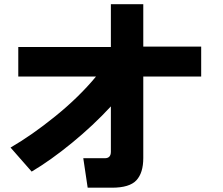

<svg xmlns="http://www.w3.org/2000/svg" viewBox="-20 -832 1040 897"><path d="M65.4 -474.6V-612.3H498V-812.5H649.4V-614.3H919.9V-474.6H649.4V-93.8Q649.4 -24.4 617.2 10.3Q585 44.9 502.9 44.9H389.6L369.1 -92.8H469.7Q498 -92.8 498 -123V-335Q416 -246.1 316.4 -164.6Q216.8 -83 127.9 -30.3L29.3 -142.6Q128.9 -200.2 239.3 -289.6Q349.6 -378.9 428.7 -474.6Z"/></svg>

Font: Gothic A1 Black
Style: Regular
Weight: 900
Version: Version 2.50